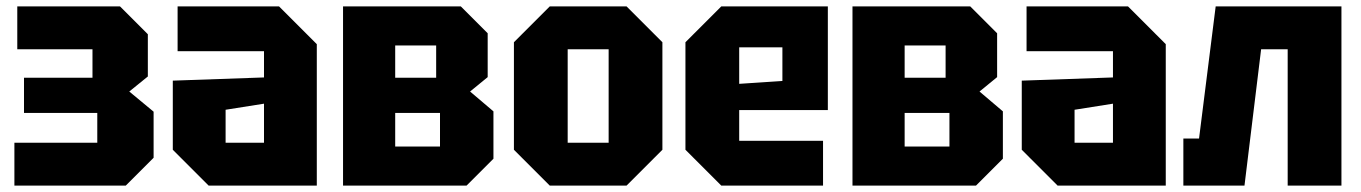

<svg xmlns="http://www.w3.org/2000/svg" viewBox="-20 -580 4253 600"><path d="M460 -87 373 0H25V-134H284V-227H55V-337H269V-426H34V-560H355L442 -473V-341L384 -294L460 -231Z M520 -112V-328L805 -338V-420H535V-560H852L970 -442V0H632ZM685 -237V-134H805V-256Z M1052 -560V0H1438L1522 -84V-232L1449 -294L1504 -339V-476L1420 -560ZM1215 -337V-438H1343V-337ZM1215 -122V-227H1355V-122Z M1586 -112V-448L1698 -560H1938L2050 -448V-112L1938 0H1698ZM1754 -134H1882V-426H1754Z M2122 -112V-448L2234 -560H2567V-236H2290V-140H2552V0H2234ZM2290 -318 2425 -327V-432H2290Z M2644 -560V0H3030L3114 -84V-232L3041 -294L3096 -339V-476L3012 -560ZM2807 -337V-438H2935V-337ZM2807 -122V-227H2947V-122Z M3173 -112V-328L3458 -338V-420H3188V-560H3505L3623 -442V0H3285ZM3338 -237V-134H3458V-256Z M4172 -560V0H4004V-426H3921L3869 0H3678V-147H3727L3779 -560Z"/></svg>

Font: Tektur SemiCondensed
Style: Bold
Weight: 700
Width: 4
Designer: Adam Jagosz
Foundry: Adam Jagosz
Version: Version 1.005;gftools[0.9.30]